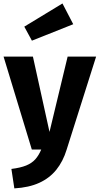

<svg xmlns="http://www.w3.org/2000/svg" viewBox="-26 -855 569 1098"><path d="M360.8 -531.4H523.7L355.2 0.5Q334.7 67.7 296.2 115.6Q257.6 163.6 198.6 190.5Q139.6 217.5 56 222.3L39.2 111.1Q91.3 104.6 123.5 91.5Q155.8 78.3 175.7 56.2Q195.5 34.2 209.9 0H155.9L-5.6 -531.4H162.2L257.1 -100.6ZM112.9 -702.6 331.2 -835.2 392.8 -716.5 156.5 -622.4Z"/></svg>

Font: Fira Sans Variable
Style: Regular
Weight: 400
Designer: Carrois Corporate & Edenspiekermann AG
Foundry: Carrois Corporate GbR & Edenspiekermann AG
Version: Version 4.202